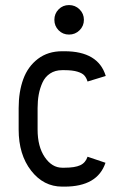

<svg xmlns="http://www.w3.org/2000/svg" viewBox="-20 -710 490 743"><path d="M206.8 -592.8Q190.4 -609.4 190.4 -633.3Q190.4 -657.2 206.8 -673.8Q223.1 -690.4 247.1 -690.4Q271 -690.4 287.8 -673.8Q304.7 -657.2 304.7 -633.3Q304.7 -609.4 287.8 -592.8Q271 -576.2 247.1 -576.2Q223.1 -576.2 206.8 -592.8ZM229.5 -438.5H220.7Q193.4 -438.5 173.8 -425.5Q154.3 -412.6 144.3 -390.4Q134.3 -368.2 129.9 -344Q125.5 -319.8 125.5 -291.5V-208.5Q125.5 -142.6 153.3 -101.8Q181.2 -61 220.7 -61H229.5Q270 -61 290.5 -70.6Q311 -80.1 318.8 -103.5L388.2 -80.1Q357.4 12.2 229.5 12.2H220.7Q148.4 12.2 100.3 -49.8Q52.2 -111.8 52.2 -208.5V-291.5Q52.2 -355 70.1 -403.8Q87.9 -452.6 126.7 -482.2Q165.5 -511.7 220.7 -511.7H229.5Q360.4 -511.7 389.2 -416L318.8 -394.5Q314.5 -408.7 306.6 -417.7Q298.8 -426.8 279.8 -432.6Q260.7 -438.5 229.5 -438.5Z"/></svg>

Font: Anka/Coder Narrow
Style: Regular
Weight: 400
Width: 3
Monospace: yes
Version: Version 001.100